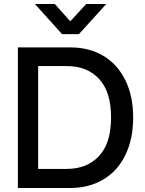

<svg xmlns="http://www.w3.org/2000/svg" viewBox="-20 -936 724 956"><path d="M69 -700H330Q424 -700 494.5 -658Q565 -616 604 -537Q643 -458 643 -351Q643 -243 604 -163.5Q565 -84 494 -42Q423 0 329 0H69ZM313 -95Q413 -95 473 -159Q533 -223 533 -351Q533 -479 473.5 -543Q414 -607 313 -607H170V-95ZM154 -916H253L328 -832H332L409 -916H509L373 -766H289Z"/></svg>

Font: Lopes Sans Medium
Style: Regular
Weight: 500
Designer: Gabriel Lam, Diego Maldonado
Foundry: TypeRant, Foresti Design
Version: Version 4.000